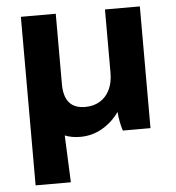

<svg xmlns="http://www.w3.org/2000/svg" viewBox="-52 -568 747 817"><g transform="rotate(-5 321.5 -160.0)"><path d="M67.2 -520H216.2V-219.2Q216.2 -167 238.6 -140.5Q261 -114 307.2 -114Q343 -114 370.1 -130.5Q397.2 -147 411.8 -177.5Q426.4 -208 426.4 -248.6V-520H575.4V0H457.4Q451.8 -15.4 447.2 -39.5Q442.6 -63.6 441.8 -81Q411.6 -38.2 368.4 -13.6Q325.2 11 275.2 11Q198.6 11 155 -40Q111.4 -91 101.2 -186.4ZM207.8 -35 217.8 200H67.2V-520Z"/></g></svg>

Font: Fixel Italic Variable 20240409 Display Thin
Style: Italic
Weight: 100
Italic angle: -10°
Designer: AlfaBravo + MacPaw
Foundry: Kyrylo Tkachov, Marchela Mozhyna, Serhii Makarenko, Maria Weinstein, Zakhar Kryvoshyya
Version: Version 1.211;Glyphs 3.2 (3225)